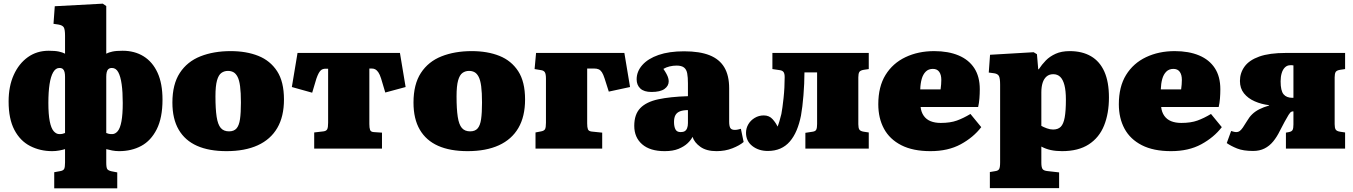

<svg xmlns="http://www.w3.org/2000/svg" viewBox="-20 -811 7387 1048"><path d="M276 217V129L309 123Q326 120 330.5 110.5Q335 101 335 76V3Q322 7 303 10.5Q284 14 265 14Q199 14 144.5 -14Q90 -42 58.5 -102Q27 -162 27 -257Q27 -340 55 -402Q83 -464 132 -499Q181 -534 246 -534Q281 -534 301.5 -529.5Q322 -525 335 -518V-616Q335 -649 328.5 -661Q322 -673 299 -677L272 -681L279 -777L541 -791L560 -778V-518Q573 -525 593.5 -529.5Q614 -534 649 -534Q715 -534 764 -503.5Q813 -473 840 -414Q867 -355 867 -267Q867 -168 835.5 -105.5Q804 -43 751 -14.5Q698 14 630 14Q611 14 592.5 10.5Q574 7 560 3V76Q560 104 565.5 112Q571 120 589 124L620 130V217ZM304 -79Q314 -79 321 -80.5Q328 -82 335 -85V-392Q335 -406 332.5 -417Q330 -428 323.5 -434Q317 -440 304 -440Q284 -440 270.5 -417Q257 -394 250.5 -351.5Q244 -309 244 -249Q244 -187 251.5 -149Q259 -111 273 -95Q287 -79 304 -79ZM592 -79Q609 -79 622.5 -95Q636 -111 643 -149Q650 -187 650 -249Q650 -309 644 -351.5Q638 -394 625.5 -417Q613 -440 591 -440Q579 -440 572 -434Q565 -428 562.5 -417Q560 -406 560 -392V-85Q567 -82 574 -80.5Q581 -79 592 -79Z M1216 14Q1121 14 1055.5 -15Q990 -44 955.5 -103Q921 -162 921 -251Q921 -351 961.5 -413Q1002 -475 1074 -503.5Q1146 -532 1239 -532Q1325 -532 1390 -506Q1455 -480 1492.5 -422.5Q1530 -365 1530 -268Q1530 -175 1493.5 -112.5Q1457 -50 1387 -18Q1317 14 1216 14ZM1230 -94Q1257 -94 1271 -110Q1285 -126 1290 -160.5Q1295 -195 1295 -251Q1295 -306 1290.5 -340Q1286 -374 1276.5 -392Q1267 -410 1254 -417Q1241 -424 1224 -424Q1204 -424 1188.5 -413Q1173 -402 1164.5 -372Q1156 -342 1156 -285Q1156 -216 1162.5 -173.5Q1169 -131 1185 -112.5Q1201 -94 1230 -94Z M1695 0V-88L1746 -94Q1761 -96 1766 -105.5Q1771 -115 1771 -141V-436H1758Q1750 -436 1743 -434Q1736 -432 1730 -426Q1724 -420 1718.5 -409.5Q1713 -399 1707 -382L1684 -305L1573 -336L1604 -522H2163L2194 -336L2083 -306L2060 -383Q2053 -405 2045 -416.5Q2037 -428 2028.5 -432.5Q2020 -437 2009 -437H1996V-134Q1996 -113 2000 -102Q2004 -91 2020 -90L2065 -87V0Z M2532 14Q2437 14 2371.5 -15Q2306 -44 2271.5 -103Q2237 -162 2237 -251Q2237 -351 2277.5 -413Q2318 -475 2390 -503.5Q2462 -532 2555 -532Q2641 -532 2706 -506Q2771 -480 2808.5 -422.5Q2846 -365 2846 -268Q2846 -175 2809.5 -112.5Q2773 -50 2703 -18Q2633 14 2532 14ZM2546 -94Q2573 -94 2587 -110Q2601 -126 2606 -160.5Q2611 -195 2611 -251Q2611 -306 2606.5 -340Q2602 -374 2592.5 -392Q2583 -410 2570 -417Q2557 -424 2540 -424Q2520 -424 2504.5 -413Q2489 -402 2480.5 -372Q2472 -342 2472 -285Q2472 -216 2478.5 -173.5Q2485 -131 2501 -112.5Q2517 -94 2546 -94Z M2903 0V-88L2934 -94Q2950 -97 2955 -106Q2960 -115 2960 -141V-381Q2960 -407 2954 -416.5Q2948 -426 2934 -428L2898 -434L2906 -522H3388L3419 -336L3303 -311L3280 -383Q3273 -405 3265.5 -416.5Q3258 -428 3248 -432.5Q3238 -437 3223 -437H3185V-137Q3185 -116 3189 -105.5Q3193 -95 3209 -93L3267 -87V0Z M3608 14Q3528 14 3485 -23.5Q3442 -61 3442 -124Q3442 -187 3475 -221Q3508 -255 3573 -269Q3638 -283 3735 -286V-356Q3735 -389 3731 -410.5Q3727 -432 3713.5 -442.5Q3700 -453 3673 -453Q3654 -453 3635 -448.5Q3616 -444 3601 -435Q3612 -419 3618.5 -406.5Q3625 -394 3627.5 -384.5Q3630 -375 3630 -367Q3630 -342 3607 -325.5Q3584 -309 3536 -309Q3495 -309 3475 -328Q3455 -347 3455 -378Q3455 -421 3486 -456Q3517 -491 3574.5 -511Q3632 -531 3714 -531Q3799 -531 3853 -509.5Q3907 -488 3933.5 -443.5Q3960 -399 3960 -329V-147Q3960 -124 3966 -113Q3972 -102 3991 -102Q4000 -102 4008.5 -104Q4017 -106 4024 -108L4039 -36Q4017 -17 3977.5 -1.5Q3938 14 3891 14Q3836 14 3803 -9.5Q3770 -33 3760 -64Q3752 -47 3733 -29Q3714 -11 3683.5 1.5Q3653 14 3608 14ZM3695 -90Q3709 -90 3717.5 -95Q3726 -100 3730.5 -111.5Q3735 -123 3735 -139V-210Q3709 -210 3692 -203.5Q3675 -197 3667 -183Q3659 -169 3659 -145Q3659 -121 3666.5 -105.5Q3674 -90 3695 -90Z M4171 13Q4121 13 4086.5 -14Q4052 -41 4052 -86Q4052 -111 4064.5 -132.5Q4077 -154 4099.5 -167.5Q4122 -181 4149 -181Q4179 -181 4197.5 -160Q4216 -139 4224 -120Q4228 -128 4234 -148Q4240 -168 4245 -189Q4248 -204 4251 -226.5Q4254 -249 4257 -276.5Q4260 -304 4261.5 -333.5Q4263 -363 4263 -390Q4263 -409 4257 -417.5Q4251 -426 4237 -428L4196 -434V-522H4722V-434L4695 -430Q4676 -427 4670.5 -418Q4665 -409 4665 -389V-133Q4665 -113 4670.5 -104Q4676 -95 4695 -92L4722 -88V0H4376V-86L4415 -92Q4431 -94 4435.5 -103.5Q4440 -113 4440 -134V-416H4371Q4371 -386 4369.5 -354Q4368 -322 4365.5 -290.5Q4363 -259 4359.5 -230.5Q4356 -202 4352 -180Q4343 -135 4328 -99.5Q4313 -64 4291 -38.5Q4269 -13 4239 0Q4209 13 4171 13Z M5059 14Q4963 14 4899.5 -18.5Q4836 -51 4805 -108.5Q4774 -166 4774 -242Q4774 -338 4813.5 -402Q4853 -466 4922.5 -499Q4992 -532 5079 -532Q5156 -532 5212 -508.5Q5268 -485 5298 -439Q5328 -393 5328 -324Q5328 -299 5326 -273.5Q5324 -248 5319 -227H5005Q5008 -199 5022 -179Q5036 -159 5059.5 -149.5Q5083 -140 5115 -140Q5167 -140 5203 -153Q5239 -166 5277 -189L5336 -117Q5293 -61 5224 -23.5Q5155 14 5059 14ZM5003 -323H5114Q5116 -338 5117 -350.5Q5118 -363 5118 -375Q5118 -403 5106.5 -419Q5095 -435 5072 -435Q5048 -435 5033 -420Q5018 -405 5011 -380Q5004 -355 5003 -323Z M5383 216V128L5413 123Q5428 121 5433.5 112Q5439 103 5439 75V-349Q5439 -384 5432.5 -396Q5426 -408 5407 -411L5377 -415L5384 -512L5622 -526L5640 -515L5647 -433H5650Q5667 -459 5688.5 -481Q5710 -503 5742 -517.5Q5774 -532 5819 -532Q5887 -532 5935 -504Q5983 -476 6008 -420Q6033 -364 6033 -279Q6033 -192 6006.5 -126Q5980 -60 5923 -23Q5866 14 5777 14Q5743 14 5715.5 8Q5688 2 5664 -11V77Q5664 102 5670.5 111.5Q5677 121 5699 123L5761 130V216ZM5728 -104Q5755 -104 5770 -119Q5785 -134 5791.5 -170Q5798 -206 5798 -267Q5798 -316 5790 -346.5Q5782 -377 5767 -391.5Q5752 -406 5729 -406Q5707 -406 5692.5 -393.5Q5678 -381 5671 -359Q5664 -337 5664 -307V-124Q5676 -117 5694 -110.5Q5712 -104 5728 -104Z M6372 14Q6276 14 6212.5 -18.5Q6149 -51 6118 -108.5Q6087 -166 6087 -242Q6087 -338 6126.5 -402Q6166 -466 6235.5 -499Q6305 -532 6392 -532Q6469 -532 6525 -508.5Q6581 -485 6611 -439Q6641 -393 6641 -324Q6641 -299 6639 -273.5Q6637 -248 6632 -227H6318Q6321 -199 6335 -179Q6349 -159 6372.5 -149.5Q6396 -140 6428 -140Q6480 -140 6516 -153Q6552 -166 6590 -189L6649 -117Q6606 -61 6537 -23.5Q6468 14 6372 14ZM6316 -323H6427Q6429 -338 6430 -350.5Q6431 -363 6431 -375Q6431 -403 6419.5 -419Q6408 -435 6385 -435Q6361 -435 6346 -420Q6331 -405 6324 -380Q6317 -355 6316 -323Z M6820 13Q6766 13 6732.5 -0.5Q6699 -14 6676 -30L6700 -96Q6707 -94 6714 -92Q6721 -90 6729 -90Q6739 -90 6747 -96Q6755 -102 6764 -115Q6773 -128 6787 -151Q6799 -172 6815 -187.5Q6831 -203 6853.5 -214.5Q6876 -226 6907 -235V-237Q6865 -242 6828.5 -258Q6792 -274 6770 -301.5Q6748 -329 6748 -369Q6748 -413 6773.5 -448Q6799 -483 6854 -502.5Q6909 -522 6998 -522H7322V-434L7295 -430Q7276 -427 7270.5 -418Q7265 -409 7265 -389V-133Q7265 -113 7270.5 -104Q7276 -95 7295 -92L7322 -88V0H6999V-87L7015 -90Q7031 -93 7035.5 -102Q7040 -111 7040 -132V-203Q7038 -203 7036.5 -203Q7035 -203 7033 -202.5Q7031 -202 7029 -201Q7023 -199 7013.5 -184Q7004 -169 6992 -146.5Q6980 -124 6966 -97Q6950 -64 6929.5 -39Q6909 -14 6882 -0.5Q6855 13 6820 13ZM7035 -277H7040V-454Q7036 -455 7032 -455Q7028 -455 7023 -455Q7006 -455 6994 -443.5Q6982 -432 6976 -412Q6970 -392 6970 -367Q6970 -316 6986 -296.5Q7002 -277 7035 -277Z"/></svg>

Font: Literata 18pt Black
Style: Regular
Weight: 900
Designer: Latin by Veronika Burian and Jose Scaglione. Greek by Irene Vlachou. Cyrillic by Vera Evstafieva.
Foundry: TypeTogether
Version: Version 3.103;gftools[0.9.29]